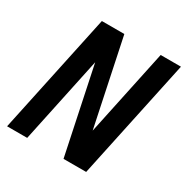

<svg xmlns="http://www.w3.org/2000/svg" viewBox="-163 -847 954 984"><g transform="rotate(30 314.5 -355.0)"><path d="M10 0 161 -710H294L401 -200L509 -710H629L478 0H344L237 -510L129 0Z"/></g></svg>

Font: Geist Mono SemiBold
Style: Italic
Weight: 600
Italic angle: -12°
Monospace: yes
Designer: Basement.studio, Andrés Briganti, Mateo Zaragoza
Foundry: Basement.studio, Vercel, Andrés Briganti, Guido Ferreyra, Mateo Zaragoza
Version: Version 1.500; ttfautohint (v1.8.4.7-5d5b)